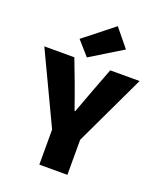

<svg xmlns="http://www.w3.org/2000/svg" viewBox="-162 -1005 924 1106"><g transform="rotate(20 300.0 -452.0)"><path d="M214 0V-215L8 -650H192L246 -508Q255 -482 273 -433Q291 -384 299 -360H303Q313 -389 332 -438Q351 -487 358 -508L412 -650H592L386 -215V0ZM260 -674 184 -760 366 -904 456 -794Z"/></g></svg>

Font: TypoPRO Source Code Pro
Style: Regular
Weight: 900
Monospace: yes
Designer: Paul D. Hunt, Teo Tuominen
Foundry: Adobe Systems Incorporated
Version: Version 2.010;PS 1.0;hotconv 1.0.84;makeotf.lib2.5.63406